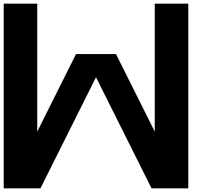

<svg xmlns="http://www.w3.org/2000/svg" viewBox="-20 -820 1140 1040"><path d="M608.3 -527.2H391.7L181.8 -107.5V-800H0V200H199.2L500 -401.7L800.8 200H1000V-800H818.2V-107.5Z"/></svg>

Font: Kubos
Style: Light
Weight: 300
Version: Version 001.000